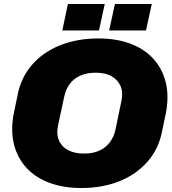

<svg xmlns="http://www.w3.org/2000/svg" viewBox="-20 -933 862 964"><path d="M388 11Q300 11 230 -14.5Q160 -40 114.5 -88.5Q69 -137 51 -205Q33 -273 48 -358L67 -449Q83 -540 139 -605.5Q195 -671 281.5 -705.5Q368 -740 474 -740Q563 -740 632.5 -714.5Q702 -689 747.5 -640.5Q793 -592 811 -524Q829 -456 814 -371L795 -280Q779 -189 722.5 -123.5Q666 -58 580.5 -23.5Q495 11 388 11ZM402 -162Q447 -162 478.5 -176.5Q510 -191 530.5 -217.5Q551 -244 559 -279L589 -423Q599 -467 586 -499Q573 -531 541.5 -549.5Q510 -568 461 -568Q416 -568 383.5 -553.5Q351 -539 331 -512.5Q311 -486 303 -450L272 -306Q262 -263 275 -230.5Q288 -198 320.5 -180Q353 -162 402 -162ZM293 -780 321 -913H506L477 -780ZM528 -780 557 -913H742L713 -780Z"/></svg>

Font: Hubot Sans Condensed ExtraLight Black
Style: Italic
Weight: 900
Italic angle: -12.0243°
Version: Version 2.000